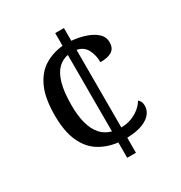

<svg xmlns="http://www.w3.org/2000/svg" viewBox="-168 -833 896 952"><g transform="rotate(-30 279.5 -357.0)"><path d="M285 -88Q225 -95 178.5 -124Q132 -153 105.5 -211Q79 -269 79 -361Q79 -460 106.5 -519.5Q134 -579 181 -607.5Q228 -636 285 -641V-714H335V-641Q374 -638 411 -626Q448 -614 472 -593Q496 -572 496 -540Q496 -523 490.5 -511Q485 -499 473.5 -491.5Q462 -484 445.5 -480.5Q429 -477 407 -477Q407 -518 390 -550Q373 -582 335 -589V-145Q366 -145 393 -155Q420 -165 441 -182Q462 -199 473 -219Q481 -213 485.5 -203.5Q490 -194 490 -180Q490 -157 475 -136.5Q460 -116 426 -102Q392 -88 335 -86V0H285ZM285 -589Q253 -583 228.5 -559.5Q204 -536 190 -488.5Q176 -441 176 -362Q176 -303 188 -259Q200 -215 224 -188Q248 -161 285 -151Z"/></g></svg>

Font: Noto Serif Ethiopic
Style: Regular
Weight: 400
Designer: Monotype Design Team
Foundry: Monotype Imaging Inc.
Version: Version 2.102